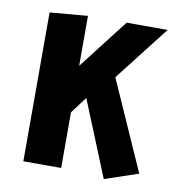

<svg xmlns="http://www.w3.org/2000/svg" viewBox="-69 -625 639 700"><g transform="rotate(10 250.0 -275.0)"><path d="M361 13 247 -267 201 -206V0H61V-551L201 -563V-378L344 -563H496L338 -360L485 -29Z"/></g></svg>

Font: Francois One
Style: Regular
Weight: 400
Designer: Vernon Adams
Foundry: Vernon Adams
Version: Version 2.000